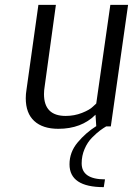

<svg xmlns="http://www.w3.org/2000/svg" viewBox="-20 -520 550 790"><path d="M507 -500 436 0H417Q405 7 391.5 17Q378 27 359 46Q340 65 328 93Q316 121 316 152Q316 218 412 218L407 250Q266 250 266 156Q266 106 299.5 66Q333 26 376 -1L373 -48Q315 10 220 10Q156 10 121 -22Q86 -54 86 -116Q86 -133 89 -151L138 -500H210L164 -166Q161 -148 161 -133Q161 -43 250 -43Q286 -43 317.5 -55.5Q349 -68 362 -81L376 -94L434 -500Z"/></svg>

Font: ArsenalItalic
Style: Italic
Weight: 400
Italic angle: -9°
Designer: Andrij Shevchenko
Foundry: Stairsfor.com
Version: Version 1.000